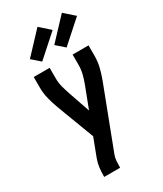

<svg xmlns="http://www.w3.org/2000/svg" viewBox="-240 -1072 981 1159"><g transform="rotate(-30 250.0 -493.0)"><path d="M126 0V-7Q126 -36 129.5 -64.5Q133 -93 143 -120L191 -246L114 -449L92 -508Q78 -545 68.5 -583.5Q59 -622 59 -662V-735H170V-662Q170 -630 178 -600Q186 -570 196 -541L247 -393L304 -542Q315 -571 322.5 -601Q330 -631 330 -662V-735H441V-662Q441 -622 431.5 -583.5Q422 -545 408 -508L247 -86Q240 -67 238.5 -47Q237 -27 237 -7V0ZM320 -790 263 -840 400 -986 470 -924ZM150 -790 93 -840 230 -986 300 -924Z"/></g></svg>

Font: Iosevka Term Curly
Style: Bold
Weight: 700
Designer: Belleve Invis
Foundry: Belleve Invis
Version: Version 32.3.0